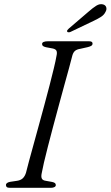

<svg xmlns="http://www.w3.org/2000/svg" viewBox="-20 -897 528 917"><path d="M179.5 -71Q175.5 -54 179.5 -44.8Q183.5 -35.5 198.5 -33.5L229 -28Q238.5 -26 242.5 -22.5Q246.5 -19 246.5 -13Q246.5 -7 240 -3.5Q233.5 0 223.5 0H28Q16.5 0 12.5 -3.5Q8.5 -7 8.5 -12.5Q8 -18.5 13 -22.5Q18 -26.5 28 -28.5L61.5 -33.5Q78.5 -36 88.5 -45.2Q98.5 -54.5 104 -71.5Q109 -91.5 118.2 -126.2Q127.5 -161 139.8 -205Q152 -249 165.2 -297.5Q178.5 -346 191.8 -395.2Q205 -444.5 216.8 -489.5Q228.5 -534.5 237.2 -571Q246 -607.5 250 -631Q253.5 -646 249.8 -654.2Q246 -662.5 231.5 -665.5L199.5 -671.5Q189 -674 185 -677.5Q181 -681 181 -687Q181 -693.5 188.5 -696.8Q196 -700 210.5 -700H403Q414 -700 418 -697.2Q422 -694.5 422 -689Q422 -682.5 416.8 -678.8Q411.5 -675 399.5 -672L364 -664Q348 -661.5 339.2 -654.8Q330.5 -648 326 -633.5Q320 -609 309.5 -571Q299 -533 286.2 -486.5Q273.5 -440 259.8 -389.5Q246 -339 233 -289.8Q220 -240.5 208.8 -197.2Q197.5 -154 190 -121Q182.5 -88 179.5 -71ZM402.5 -841Q423.5 -859.5 440 -869.8Q456.5 -880 472 -876Q484.5 -872.5 487.5 -861.8Q490.5 -851 483.5 -839.5Q477 -826 462.8 -816.8Q448.5 -807.5 428.5 -798L316.5 -744.5Q312 -742.5 307.2 -742.8Q302.5 -743 301 -745.5Q299 -749.5 301.8 -753.2Q304.5 -757 308.5 -760.5Z"/></svg>

Font: Fraunces Light
Style: Italic
Weight: 300
Italic angle: -16°
Version: Version 1.000;[b76b70a41]